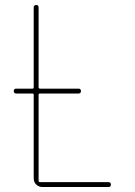

<svg xmlns="http://www.w3.org/2000/svg" viewBox="-20 -750 540 770"><path d="M44.9 -375Q35.2 -375 35.2 -384.8Q35.2 -394.5 44.9 -394.5H110.4Q115.2 -394.5 115.2 -400.4V-719.7Q115.2 -729.5 125 -730Q134.8 -730.5 134.8 -719.7V-400.4Q134.8 -395.5 139.6 -394.5H294.9Q304.7 -394.5 304.7 -384.8Q304.7 -375 294.9 -375H139.6Q134.8 -375 134.8 -370.1V-25.4Q134.8 -20.5 139.6 -19.5H415Q424.8 -19.5 424.8 -9.8Q424.8 0 415 0H150.4Q135.7 0 125.5 -9.8Q115.2 -19.5 115.2 -35.2V-370.1Q115.2 -375 110.4 -375Z"/></svg>

Font: Rounded-X Mgen+ 1mn thin
Style: Regular
Weight: 100
Designer: [Source Han Sans]
Ryoko NISHIZUKA  (kana & ideographs); Paul D. Hunt (Latin, Greek & Cyrillic); Wenlong ZHANG  (bopomofo
Version: Version 1.059.20150602